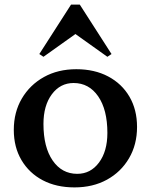

<svg xmlns="http://www.w3.org/2000/svg" viewBox="-20 -802 656 835"><path d="M304 13Q225 13 166 -18Q107 -49 73.5 -105.5Q40 -162 40 -237Q40 -314 75 -373.5Q110 -433 171 -467Q232 -501 312 -501Q391 -501 450.5 -469.5Q510 -438 543 -381.5Q576 -325 576 -250Q576 -173 541 -113.5Q506 -54 445 -20.5Q384 13 304 13ZM316 -46Q374 -46 410.5 -95Q447 -144 447 -224Q447 -325 407 -383Q367 -441 300 -441Q242 -441 205.5 -392Q169 -343 169 -263Q169 -162 209 -104Q249 -46 316 -46ZM169 -555 151 -567 289 -782H327L465 -567L447 -555L308 -654Z"/></svg>

Font: Platypi Medium
Style: Regular
Weight: 500
Designer: David Sargent
Foundry: Bolt Cutter Type
Version: Version 1.200; ttfautohint (v1.8.4.7-5d5b)